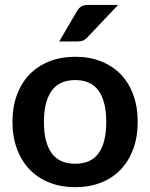

<svg xmlns="http://www.w3.org/2000/svg" viewBox="-20 -751 608 778"><path d="M285 -521Q342.5 -521 389.2 -502.5Q436 -484 469 -450Q502 -416 520 -367Q538 -318 538 -257.5Q538 -196.5 520 -147.5Q502 -98.5 469 -64Q436 -29.5 389.2 -11Q342.5 7.5 285 7.5Q227.5 7.5 180.5 -11Q133.5 -29.5 100.2 -64Q67 -98.5 48.8 -147.5Q30.5 -196.5 30.5 -257.5Q30.5 -318 48.8 -367Q67 -416 100.2 -450Q133.5 -484 180.5 -502.5Q227.5 -521 285 -521ZM285 -87.5Q349 -87.5 379.8 -130.5Q410.5 -173.5 410.5 -256.5Q410.5 -339.5 379.8 -383Q349 -426.5 285 -426.5Q220 -426.5 189 -382.8Q158 -339 158 -256.5Q158 -174 189 -130.8Q220 -87.5 285 -87.5ZM458.5 -731 335 -600.5Q325.5 -590.5 316.8 -586.8Q308 -583 294 -583H220L291 -704.5Q298.5 -717.5 308.5 -724.2Q318.5 -731 338.5 -731Z"/></svg>

Font: LatoHex
Style: Bold
Weight: 700
Designer: Lukasz Dziedzic
Foundry: tyPoland Lukasz Dziedzic
Version: Version 1.104; Western+Polish opensource